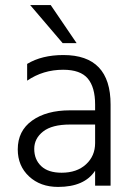

<svg xmlns="http://www.w3.org/2000/svg" viewBox="-20 -732 526 757"><path d="M223 -51Q283 -51 319 -84Q355 -117 355 -168V-241H256Q185 -241 150 -213.5Q115 -186 115 -145Q115 -103 142.5 -77Q170 -51 223 -51ZM355 -59Q313 5 209 5Q139 5 94.5 -36.5Q50 -78 50 -143Q50 -216 106.5 -256.5Q163 -297 256 -297H355V-320Q355 -388 326 -422.5Q297 -457 229 -457Q150 -457 87 -414V-480Q145 -515 230 -515Q416 -515 416 -320V0H355ZM282 -562H227L99 -712H180Z"/></svg>

Font: Hind Madurai Light
Style: Regular
Weight: 300
Designer: Jyotish Sonowal
Foundry: Indian Type Foundry
Version: Version 1.001;PS 1.0;hotconv 1.0.86;makeotf.lib2.5.63406; tt